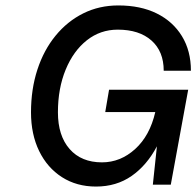

<svg xmlns="http://www.w3.org/2000/svg" viewBox="-20 -679 722 706"><path d="M94 -266Q94 -351 117.5 -423Q141 -495 184.5 -548Q228 -601 286.5 -630Q345 -659 415 -659Q497 -659 556.5 -629.5Q616 -600 649 -546Q682 -492 682 -419H582Q582 -490 537 -530Q492 -570 413 -570Q349 -570 299.5 -531Q250 -492 221.5 -423Q193 -354 193 -266Q193 -180 236 -131Q279 -82 355 -82Q423 -82 477 -131Q531 -180 551 -267H367L381 -349H672L608 0H542L557 -141Q520 -71 464 -32Q408 7 333 7Q262 7 208 -27.5Q154 -62 124 -123.5Q94 -185 94 -266Z"/></svg>

Font: Overused Grotesk Medium
Style: Italic
Weight: 500
Italic angle: -10°
Version: Version 0.003